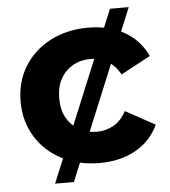

<svg xmlns="http://www.w3.org/2000/svg" viewBox="-51 -661 692 783"><g transform="rotate(-5 295.5 -269.5)"><path d="M332 8Q245 8 177 -27.5Q109 -63 70.5 -126Q32 -189 32 -269Q32 -350 70.5 -412.5Q109 -475 177 -510.5Q245 -546 332 -546Q417 -546 480 -510.5Q543 -475 573 -409L452 -344Q431 -382 399.5 -400Q368 -418 331 -418Q291 -418 259 -400Q227 -382 208.5 -349Q190 -316 190 -269Q190 -222 208.5 -189Q227 -156 259 -138Q291 -120 331 -120Q368 -120 399.5 -137.5Q431 -155 452 -194L573 -128Q543 -63 480 -27.5Q417 8 332 8ZM143 76 428 -615H505L220 76Z"/></g></svg>

Font: Montserrat Thin
Style: Bold
Weight: 700
Version: Version 9.000